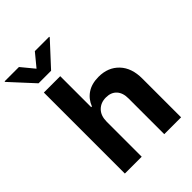

<svg xmlns="http://www.w3.org/2000/svg" viewBox="-331 -1087 1219 1219"><g transform="rotate(-45 279.0 -477.0)"><path d="M211.6 -315.3V0H60.4V-727.3H207.4V-449.2H213.8Q232.6 -497.5 273.6 -525Q314.6 -552.6 376.8 -552.6Q462 -552.6 513.8 -497.9Q565.7 -443.2 565.3 -347.3V0H414.1V-320.3Q414.4 -370.7 388.7 -398.8Q362.9 -426.8 316.8 -426.8Q270.6 -426.8 241.3 -397.5Q212 -368.3 211.6 -315.3ZM63.2 -953.8 134.6 -867.2 206 -953.8H334.9V-948.9L190.7 -792.6H78.1L-65.7 -948.9V-953.8Z"/></g></svg>

Font: Inter Zeller
Style: Bold
Weight: 700
Designer: Rasmus Andersson; Joe Bland
Foundry: zeller
Version: Version 3.015;git-dec3a8cb1